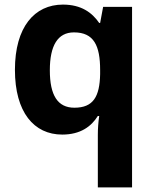

<svg xmlns="http://www.w3.org/2000/svg" viewBox="-20 -576 673 836"><path d="M406 11V240H555V-546H429L416 -476H412C381 -521 334 -556 254 -556C130 -556 45 -458 45 -272C45 -87 128 10 251 10C331 10 378 -26 406 -71H412C408 -44 406 -16 406 11ZM304 -107C231 -107 197 -161 197 -270C197 -377 231 -435 302 -435C389 -435 416 -377 416 -271V-253C414 -155 386 -107 304 -107Z"/></svg>

Font: Noto Sans Javanese
Style: Bold
Weight: 700
Designer: Monotype Design Team
Foundry: Monotype Imaging Inc.
Version: Version 2.005